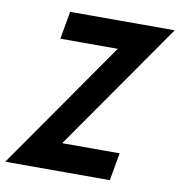

<svg xmlns="http://www.w3.org/2000/svg" viewBox="-118 -773 793 846"><g transform="rotate(10 278.5 -350.0)"><path d="M363 -576H106L128 -700H596L194 -124H451L429 0H-39Z"/></g></svg>

Font: Cabin
Style: Bold Italic
Weight: 700
Italic angle: -7°
Designer: Pablo Impallari
Foundry: Pablo Impallari. http://www.impallari.com Igino Marini. http://www.ikern.com
Version: Version 2.200